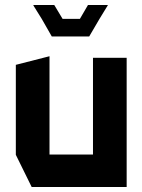

<svg xmlns="http://www.w3.org/2000/svg" viewBox="-20 -744 567 764"><path d="M350 0V-514H484V0H351ZM106 0 43 -128V-129H350V0ZM43 -129V-486L176 -520H177V-129ZM298 -669 330 -724H409V-723L376 -669ZM146 -669 113 -722V-724H196L229 -669ZM186 -599 146 -669H376L335 -599Z"/></svg>

Font: Foldit SemiBold
Style: Regular
Weight: 600
Version: Version 1.003